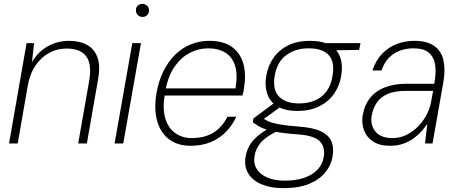

<svg xmlns="http://www.w3.org/2000/svg" viewBox="-20 -745 2384 997"><path d="M27 0 118 -521H157L146 -423Q180 -479 230.5 -506Q281 -533 338 -533Q394 -533 432.5 -511.5Q471 -490 486.5 -445.5Q502 -401 489 -331L431 0H386L443 -325Q458 -411 428 -452Q398 -493 325 -493Q277 -493 235.5 -470.5Q194 -448 164.5 -405Q135 -362 124 -299L72 0Z M575 0 667 -521H712L620 0ZM720 -657Q706 -657 696 -666.5Q686 -676 686 -691Q685 -706 695 -715.5Q705 -725 719 -725Q733 -725 743.5 -715.5Q754 -706 754 -691Q754 -676 744 -666.5Q734 -657 720 -657Z M970 12Q902 12 857.5 -22Q813 -56 796 -117Q779 -178 792 -258Q803 -323 828 -374Q853 -425 889 -460.5Q925 -496 970.5 -514.5Q1016 -533 1066 -533Q1142 -533 1185.5 -500.5Q1229 -468 1244 -413Q1259 -358 1247 -288Q1246 -278 1244 -269Q1242 -260 1239 -249H822L828 -286H1203Q1215 -358 1200.5 -404Q1186 -450 1149.5 -472Q1113 -494 1060 -494Q1012 -494 966.5 -471Q921 -448 887 -399.5Q853 -351 839 -275L836 -257Q823 -181 838.5 -130Q854 -79 890.5 -53.5Q927 -28 975 -28Q1043 -28 1088.5 -56.5Q1134 -85 1161 -139H1207Q1187 -95 1154 -61Q1121 -27 1075 -7.5Q1029 12 970 12Z M1452 232Q1387 232 1339.5 212.5Q1292 193 1269.5 156.5Q1247 120 1255 70Q1260 40 1273.5 14.5Q1287 -11 1314.5 -35.5Q1342 -60 1387 -85L1422 -65Q1359 -35 1333 -3Q1307 29 1302 65Q1295 104 1313.5 133Q1332 162 1369.5 177.5Q1407 193 1459 193Q1545 193 1598.5 160Q1652 127 1661 70Q1670 17 1639 -13Q1608 -43 1516 -48Q1463 -52 1426 -58Q1389 -64 1364 -72Q1339 -80 1322.5 -90Q1306 -100 1293 -110L1296 -130L1405 -211L1446 -197L1330 -113L1335 -136Q1347 -130 1359 -122.5Q1371 -115 1390 -109Q1409 -103 1442 -97.5Q1475 -92 1529 -88Q1604 -83 1645.5 -63.5Q1687 -44 1701 -11Q1715 22 1707 67Q1701 110 1671 148Q1641 186 1587 209Q1533 232 1452 232ZM1524 -169Q1460 -169 1421 -192.5Q1382 -216 1368 -257Q1354 -298 1362 -348Q1371 -403 1400 -444.5Q1429 -486 1476.5 -509.5Q1524 -533 1589 -533Q1655 -533 1694 -510Q1733 -487 1747 -446.5Q1761 -406 1752 -353Q1744 -301 1715.5 -259.5Q1687 -218 1639 -193.5Q1591 -169 1524 -169ZM1532 -208Q1605 -208 1650.5 -244.5Q1696 -281 1707 -353Q1719 -425 1686.5 -459.5Q1654 -494 1582 -494Q1514 -494 1466 -458.5Q1418 -423 1406 -349Q1395 -278 1429.5 -243Q1464 -208 1532 -208ZM1670 -483 1662 -521H1852L1845 -486Z M2005 12Q1951 12 1917.5 -10Q1884 -32 1870.5 -68Q1857 -104 1863 -144Q1873 -202 1903.5 -238.5Q1934 -275 1981.5 -292.5Q2029 -310 2087 -310H2235Q2246 -368 2239.5 -409Q2233 -450 2206 -472Q2179 -494 2128 -494Q2068 -494 2024.5 -465.5Q1981 -437 1961 -379H1914Q1931 -431 1964 -465.5Q1997 -500 2040.5 -516.5Q2084 -533 2131 -533Q2200 -533 2237 -505Q2274 -477 2283.5 -428Q2293 -379 2282 -317L2226 0H2187L2199 -102Q2188 -86 2171 -66Q2154 -46 2130.5 -28.5Q2107 -11 2076 0.5Q2045 12 2005 12ZM2018 -28Q2058 -28 2091.5 -45Q2125 -62 2151.5 -89Q2178 -116 2195 -148.5Q2212 -181 2218 -213L2229 -273H2086Q2029 -273 1992.5 -257Q1956 -241 1936.5 -212Q1917 -183 1910 -145Q1902 -96 1929.5 -62Q1957 -28 2018 -28Z"/></svg>

Font: DM Sans 10pt ExtraLight
Style: Italic
Weight: 250
Italic angle: -10°
Version: Version 4.004;gftools[0.9.30]